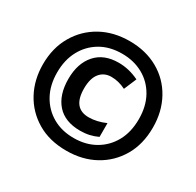

<svg xmlns="http://www.w3.org/2000/svg" viewBox="-119 -750 801 785"><g transform="rotate(30 281.5 -358.0)"><path d="M281 -99Q201 -99 143 -133.5Q85 -168 53.5 -226.5Q22 -285 22 -358Q22 -435 56 -493.5Q90 -552 148.5 -584.5Q207 -617 283 -617Q359 -617 417.5 -584Q476 -551 508.5 -492Q541 -433 541 -358Q541 -279 507 -221Q473 -163 414.5 -131Q356 -99 281 -99ZM281 -159Q338 -159 381.5 -184Q425 -209 449.5 -253.5Q474 -298 474 -359Q474 -420 449 -464.5Q424 -509 380.5 -533Q337 -557 282 -557Q223 -557 180 -531.5Q137 -506 113 -461.5Q89 -417 89 -358Q89 -298 113.5 -253.5Q138 -209 181 -184Q224 -159 281 -159ZM289 -198Q217 -198 179.5 -240.5Q142 -283 142 -358Q142 -431 180 -474.5Q218 -518 288 -518Q337 -518 384 -495L359 -436Q325 -453 291 -453Q257 -453 237 -428.5Q217 -404 217 -356Q217 -263 292 -263Q330 -263 371 -281V-216Q352 -207 332 -202.5Q312 -198 289 -198Z"/></g></svg>

Font: Noto Sans Mono SemiCondensed
Style: Bold
Weight: 700
Width: 4
Designer: Monotype Design Team
Foundry: Monotype Imaging Inc.
Version: Version 2.014